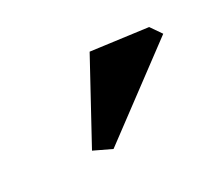

<svg xmlns="http://www.w3.org/2000/svg" viewBox="-56 -1000 492 433"><g transform="rotate(-30 190.0 -783.5)"><path d="M366 -844 139 -675 95 -696 202 -892 346 -873Z"/></g></svg>

Font: Inknut Antiqua Medium
Style: Regular
Weight: 500
Designer: Claus Eggers Sørensen
Foundry: Claus Eggers Sørensen
Version: Version 1.003; ttfautohint (v1.8.2) -l 8 -r 50 -G 200 -x 14 